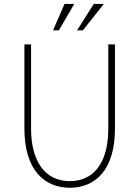

<svg xmlns="http://www.w3.org/2000/svg" viewBox="-20 -920 690 952"><path d="M326 11Q279 11 238 -6Q197 -23 166.2 -58.8Q135.5 -94.5 118.2 -150.5Q101 -206.5 101 -284V-700H134V-286Q134 -198.5 157.8 -139.8Q181.5 -81 224.5 -51.5Q267.5 -22 326 -22Q385 -22 427.8 -51.5Q470.5 -81 493.8 -139.8Q517 -198.5 517 -286V-700H550V-284Q550 -206.5 533 -150.5Q516 -94.5 485.5 -58.8Q455 -23 414.2 -6Q373.5 11 326 11ZM362 -769.5 445 -900.5H495L391 -769.5ZM243 -769.5 300 -900.5H348L272 -769.5Z"/></svg>

Font: Trispace Thin
Style: Regular
Weight: 100
Designer: Tyler Finck
Foundry: Etcetera Type Company
Version: Version 1.210